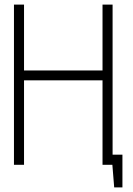

<svg xmlns="http://www.w3.org/2000/svg" viewBox="-20 -720 582 839"><path d="M449 -44V0H471L479 99H515V-44ZM428 -412H85V-700H41V0H85V-369H428V0H472V-700H428Z"/></svg>

Font: Advent Pro Light
Style: Regular
Weight: 300
Version: Version 3.000